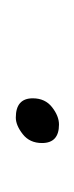

<svg xmlns="http://www.w3.org/2000/svg" viewBox="56 -140 96 249"><g transform="rotate(-90 104.5 -16.0)"><path d="M67 12Q43 12 43 -10Q43 -26 54.5 -35Q66 -44 76 -44Q101 -44 101 -22Q101 -6 89.5 3Q78 12 67 12Z"/></g></svg>

Font: Petrona Thin
Style: Italic
Weight: 100
Italic angle: -9°
Designer: Ringo R. Seeber
Foundry: Ringo R. Seeber
Version: Version 2.001; ttfautohint (v1.8.3)